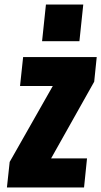

<svg xmlns="http://www.w3.org/2000/svg" viewBox="-20 -831 449 851"><path d="M166.5 -648.4H332L349.1 -811H183.6ZM10.7 0H352.5L365.7 -128.9H206.5L397.5 -468.8L408.7 -578.1H82.5L68.8 -449.7H213.9L22.9 -113.3Z"/></svg>

Font: Oswald
Style: Heavy
Weight: 800
Designer: Vernon Adams
Foundry: Vernon Adams
Version: 3.0; ttfautohint (v0.95.6-bc232) -l 8 -r 50 -G 200 -x 0 -w "